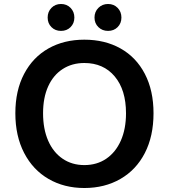

<svg xmlns="http://www.w3.org/2000/svg" viewBox="-20 -930 847 963"><path d="M57 -362Q57 -476 101 -559.5Q145 -643 223 -687Q301 -731 403 -731Q506 -731 584.5 -687Q663 -643 706.5 -559.5Q750 -476 750 -362Q750 -247 706.5 -162.5Q663 -78 584 -32.5Q505 13 403 13Q302 13 223.5 -32.5Q145 -78 101 -163Q57 -248 57 -362ZM612 -362Q612 -479 555.5 -546.5Q499 -614 403 -614Q341 -614 294 -583.5Q247 -553 221.5 -496.5Q196 -440 196 -362Q196 -283 221.5 -224.5Q247 -166 294 -134Q341 -102 403 -102Q466 -102 513 -134Q560 -166 586 -224.5Q612 -283 612 -362ZM454 -842Q454 -871 473.5 -890.5Q493 -910 522 -910Q551 -910 570 -890.5Q589 -871 589 -842Q589 -813 570 -794Q551 -775 522 -775Q493 -775 473.5 -794Q454 -813 454 -842ZM219 -842Q219 -871 238 -890.5Q257 -910 286 -910Q315 -910 334 -890.5Q353 -871 353 -842Q353 -813 334 -794Q315 -775 286 -775Q257 -775 238 -794Q219 -813 219 -842Z"/></svg>

Font: Nebula Sans Semibold
Style: Regular
Weight: 600
Designer: Paul D. Hunt for Adobe (as Source Sans)
Foundry: Nebula Entertainment & Broadcasting LLC
Version: Version 1.010